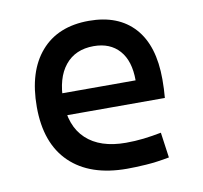

<svg xmlns="http://www.w3.org/2000/svg" viewBox="-65 -597 717 677"><g transform="rotate(-10 293.0 -258.5)"><path d="M337.9 9.8Q205.6 9.8 133.5 -59.8Q61.5 -129.4 61.5 -259.8Q61.5 -386.7 122.6 -457Q183.6 -527.3 294.9 -527.3Q399.9 -527.3 457.3 -463.9Q514.6 -400.4 514.6 -279.3Q514.6 -243.7 511.7 -212.9H148.4V-292H420.9Q420.9 -361.8 387.7 -399.2Q354.5 -436.5 295.9 -436.5Q230 -436.5 193.6 -391.6Q157.2 -346.7 157.2 -264.6Q157.2 -174.8 207.3 -127.9Q257.3 -81.1 349.6 -81.1Q381.8 -81.1 413.1 -84.7Q444.3 -88.4 476.6 -94.7L489.3 -3.9Q443.4 4.9 405.3 7.3Q367.2 9.8 337.9 9.8Z"/></g></svg>

Font: Cascadia Code
Style: Regular
Weight: 400
Monospace: yes
Designer: Aaron Bell
Foundry: Saja Typeworks
Version: Version 2106.017